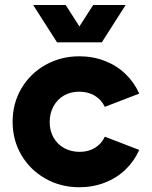

<svg xmlns="http://www.w3.org/2000/svg" viewBox="-20 -746 616 779"><path d="M31.2 -252Q31.2 -326.7 66.9 -387.2Q102.5 -447.8 164.6 -482.7Q226.6 -517.6 301.8 -517.6Q356.9 -517.6 405 -499Q453.1 -480.5 488.8 -446.3Q524.4 -412.1 544.9 -366.2L405.3 -312.5Q391.1 -341.8 364.3 -357.9Q337.4 -374 300.8 -374Q266.1 -374 239 -358.2Q211.9 -342.3 196.8 -314.2Q181.6 -286.1 181.6 -251Q181.6 -215.3 197.3 -187.7Q212.9 -160.2 240.7 -145Q268.6 -129.9 303.7 -129.9Q338.4 -129.9 365.2 -146.2Q392.1 -162.6 405.3 -191.4L544.9 -137.7Q524.4 -91.8 488.8 -57.6Q453.1 -23.4 405 -4.9Q356.9 13.7 301.8 13.7Q226.6 13.7 164.6 -21.2Q102.5 -56.2 66.9 -116.7Q31.2 -177.2 31.2 -252ZM246.6 -725.6 302.2 -638.7 357.9 -725.6H489.7L393.1 -574.2H211.4L114.7 -725.6Z"/></svg>

Font: Wanted Sans ExtraBold
Style: Regular
Weight: 800
Designer: Original Design by Kil Hyung-jin and Kang Hanbin, Wanted Lab, Inc; Hangeul from Source Han Sans by Jang Soo-young and Ka
Foundry: Wanted Lab, Inc.
Version: Version 1.003